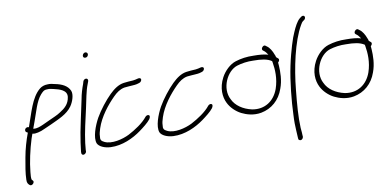

<svg xmlns="http://www.w3.org/2000/svg" viewBox="-83 -963 2903 1432"><g transform="rotate(-10 1369.0 -247.0)"><path d="M84 -201 96 -194C75 -138 57 -76 46 -14C35 46 25 101 24 150C23 174 30 183 42 193C58 207 86 177 70 163L64 158C59 145 62 119 64 99C71 26 91 -67 116 -146L128 -180H130C142 -177 156 -178 172 -182C188 -185 206 -192 225 -201C242 -209 260 -216 277 -224C336 -252 405 -278 442 -332C464 -364 481 -415 469 -445C452 -485 410 -506 357 -516C339 -520 324 -525 302 -523C279 -523 258 -515 243 -503C173 -446 148 -332 111 -232C107 -235 102 -235 97 -234C78 -230 75 -209 84 -201ZM141 -216C147 -233 153 -251 160 -268C185 -335 203 -412 243 -458C259 -475 268 -487 294 -487C313 -489 326 -484 342 -481C385 -471 442 -456 436 -405C429 -351 395 -324 360 -302C333 -283 299 -271 268 -256C251 -248 234 -241 216 -232C193 -222 169 -212 144 -215C143 -215 142 -215 141 -216Z M616 -670C627 -670 635 -677 638 -688C641 -699 633 -709 622 -709C599 -709 588 -670 616 -670ZM534 -370C523 -320 512 -269 501 -216L483 -128C475 -88 465 -15 462 15V26C462 31 464 34 467 37C478 47 499 33 499 18V8C500 1 501 -16 504 -43C514 -123 536 -214 555 -298C569 -359 578 -423 599 -475L606 -494C608 -499 607 -504 605 -508C598 -521 577 -515 571 -500L565 -480C553 -448 541 -410 534 -370Z M588 -26C600 0 641 18 686 20C774 24 860 -17 919 -60C949 -82 987 -111 1005 -135C1013 -147 1017 -161 1007 -166C999 -171 985 -164 981 -158C946 -114 887 -76 834 -48C784 -23 699 -1 646 -27C624 -38 616 -46 621 -77C621 -92 626 -110 633 -132C660 -216 724 -295 777 -348C804 -375 829 -393 863 -400C874 -401 886 -402 895 -403C914 -405 943 -405 959 -409C971 -413 986 -414 993 -425C1005 -444 991 -454 971 -448C958 -445 954 -443 936 -441C911 -439 890 -439 865 -435C823 -429 788 -403 755 -371C714 -331 663 -266 633 -213C603 -159 570 -72 588 -26Z M1063 -26C1075 0 1116 18 1161 20C1249 24 1335 -17 1394 -60C1424 -82 1462 -111 1480 -135C1488 -147 1492 -161 1482 -166C1474 -171 1460 -164 1456 -158C1421 -114 1362 -76 1309 -48C1259 -23 1174 -1 1121 -27C1099 -38 1091 -46 1096 -77C1096 -92 1101 -110 1108 -132C1135 -216 1199 -295 1252 -348C1279 -375 1304 -393 1338 -400C1349 -401 1361 -402 1370 -403C1389 -405 1418 -405 1434 -409C1446 -413 1461 -414 1468 -425C1480 -444 1466 -454 1446 -448C1433 -445 1429 -443 1411 -441C1386 -439 1365 -439 1340 -435C1298 -429 1263 -403 1230 -371C1189 -331 1138 -266 1108 -213C1078 -159 1045 -72 1063 -26Z M1604 -348C1564 -273 1571 -202 1595 -155C1613 -118 1649 -82 1689 -62C1725 -44 1778 -27 1837 -38C1916 -53 1979 -107 2007 -189C2030 -249 2030 -314 2027 -361L2025 -385C2035 -393 2040 -406 2032 -414L2017 -427C2016 -435 2013 -442 2010 -448C2001 -474 1983 -505 1964 -517L1955 -524C1940 -538 1913 -507 1928 -494L1937 -487C1945 -482 1956 -467 1964 -455C1933 -464 1896 -467 1854 -467C1803 -469 1757 -462 1716 -449C1671 -435 1628 -393 1604 -348ZM1721 -415C1756 -426 1801 -433 1845 -431C1905 -431 1951 -425 1983 -403L1985 -393C1994 -339 1999 -269 1973 -194C1942 -108 1869 -57 1774 -74C1706 -89 1652 -126 1629 -177C1582 -265 1641 -390 1721 -415Z M2112 -346C2088 -235 2073 -79 2070 16C2067 66 2068 105 2070 134C2071 163 2072 181 2073 189L2074 202C2074 207 2077 210 2081 212C2094 220 2110 208 2111 191L2110 179C2110 170 2109 152 2106 124C2102 43 2110 -57 2121 -163C2136 -319 2177 -519 2243 -632C2250 -644 2255 -652 2261 -656L2273 -665C2284 -674 2285 -696 2267 -696C2262 -696 2258 -694 2254 -691L2242 -682C2219 -663 2200 -625 2184 -588C2174 -566 2162 -535 2150 -494C2138 -453 2124 -404 2112 -346Z M2306 -348C2266 -273 2273 -202 2297 -155C2315 -118 2351 -82 2391 -62C2427 -44 2480 -27 2539 -38C2618 -53 2681 -107 2709 -189C2732 -249 2732 -314 2729 -361L2727 -385C2737 -393 2742 -406 2734 -414L2719 -427C2718 -435 2715 -442 2712 -448C2703 -474 2685 -505 2666 -517L2657 -524C2642 -538 2615 -507 2630 -494L2639 -487C2647 -482 2658 -467 2666 -455C2635 -464 2598 -467 2556 -467C2505 -469 2459 -462 2418 -449C2373 -435 2330 -393 2306 -348ZM2423 -415C2458 -426 2503 -433 2547 -431C2607 -431 2653 -425 2685 -403L2687 -393C2696 -339 2701 -269 2675 -194C2644 -108 2571 -57 2476 -74C2408 -89 2354 -126 2331 -177C2284 -265 2343 -390 2423 -415Z"/></g></svg>

Font: Stray Cat
Style: Obl
Weight: 400
Version: Version 1.0